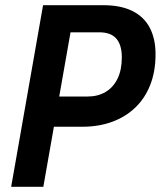

<svg xmlns="http://www.w3.org/2000/svg" viewBox="-20 -720 620 740"><path d="M167.5 -348H318Q357 -348 386.8 -365.5Q416.5 -383 433 -416.8Q449.5 -450.5 449.5 -499Q449.5 -546.5 428.5 -571Q407.5 -595.5 362 -595.5H195L261.5 -650.5L147 0H23L146 -700H377.5Q445.5 -700 490.5 -677.5Q535.5 -655 557.5 -612.5Q579.5 -570 579.5 -511Q579.5 -445 559.2 -393.2Q539 -341.5 501.5 -305.5Q464 -269.5 412.2 -250.5Q360.5 -231.5 297 -231.5H146.5Z"/></svg>

Font: Cabin
Style: Bold Italic
Weight: 700
Width: 4
Italic angle: -10°
Designer: Pablo Impallari
Foundry: Pablo Impallari. http://www.impallari.com Igino Marini. http://www.ikern.com
Version: Version 3.001